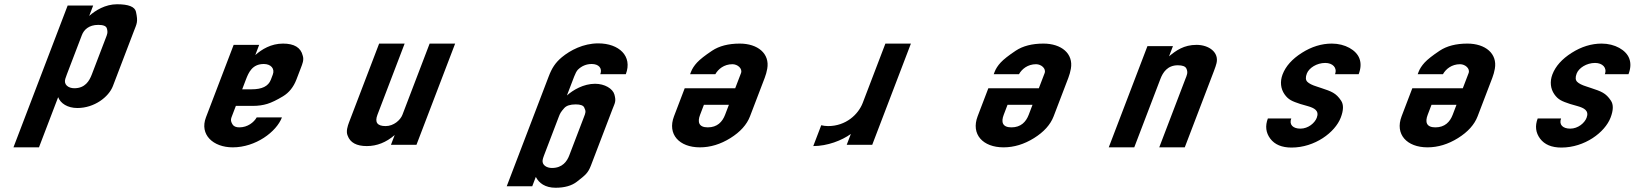

<svg xmlns="http://www.w3.org/2000/svg" viewBox="-20 -687 7732 903"><path d="M344 -179C423.9 -179 491.4 -231 510.9 -282L609.1 -539C623.7 -577.2 629.9 -583.2 619.5 -631.5C614.3 -655.2 584.7 -667 530.5 -667C475.2 -667 428.3 -637.9 399.5 -612L418.2 -661H298.2L43.3 6H163.3L253.5 -230C264.6 -200.8 297.4 -179 344 -179ZM287.2 -316.5C289.5 -323.5 291.9 -330.3 294.4 -337L365.1 -522C374.7 -547.1 398 -570 442.2 -570C465.5 -570 478.9 -564.7 482.3 -554C488.9 -533.6 483.1 -523.4 477.3 -508L411.9 -337C400.2 -306.3 380.3 -272 329.6 -272C301.3 -272 278.4 -289.2 287.2 -316.5Z M1180.6 -428 1198.9 -476H1078.9L948.6 -135C917.6 -53.8 982.3 6 1074.7 6C1182.1 6 1279.9 -66.5 1306.1 -135H1187.4C1174.3 -111.7 1144.5 -88 1105.7 -88C1089.8 -88 1079.1 -92.7 1073.5 -102C1062.1 -121 1066.1 -128.5 1073.6 -148L1089.3 -189H1169.3C1194.3 -189 1216.9 -192.2 1237.3 -198.5C1257.6 -204.8 1282.1 -216.7 1310.8 -234C1339.5 -251.3 1360.6 -277.7 1374.1 -313L1394.8 -367C1401.9 -385.7 1410.8 -405.3 1403.6 -426C1394.5 -463.3 1363.7 -482 1311.2 -482C1254.5 -482 1211 -454.8 1180.6 -428ZM1164.1 -267H1119.1L1136.6 -313C1149.5 -346.6 1166.6 -386 1220.8 -386C1254 -386 1273.7 -364.1 1262.9 -336L1253.8 -312C1242 -281.1 1211.7 -267 1164.1 -267Z M1615.1 -49C1626.8 -16.3 1656.8 0 1705.1 0C1752.6 0 1796.3 -17.3 1836.3 -52L1818.7 -6H1938.7L2120.6 -482H2000.6L1872.6 -147C1863.2 -122.5 1831.8 -94 1793.6 -94C1754.4 -94 1741.6 -111.7 1755.1 -147L1883.1 -482H1763.1L1621.7 -112C1614.9 -94.2 1606.4 -68.2 1615.1 -49Z M2593 196C2635.5 196 2668.9 186.5 2693.3 167.5C2732.7 136.7 2745.4 127.6 2759.4 91L2860.3 -173C2871.9 -203.3 2878.6 -209.8 2869.8 -242C2862 -270.4 2823.7 -293 2778.6 -293C2724.4 -293 2674.7 -263.5 2646.3 -238L2680.4 -327C2686 -341.7 2691.7 -352.3 2697.6 -359C2716.1 -377 2737.9 -386 2762.9 -386C2795.7 -386 2814.1 -366.3 2803.3 -338H2923.3C2956 -423.4 2890.9 -483 2793.7 -483C2722.7 -483 2661.8 -450.2 2622.6 -418C2591.1 -391.6 2575.2 -365.9 2560.4 -327L2363.2 189H2483.2L2500 145C2514.6 174.1 2544.2 196 2593 196ZM2532 66C2532.8 60.7 2535 53.3 2538.6 44L2607.7 -137C2614.3 -154.2 2617.1 -159.8 2633.6 -178.5C2643.9 -190.2 2662 -196 2687.8 -196C2709.5 -196 2722.7 -191.3 2727.4 -182C2737.3 -162.7 2733.9 -156.3 2726.5 -137L2657.3 44C2647 71 2625.7 103 2576 103C2550.9 103 2528.6 89.3 2532 66Z M3424.8 -385C3449.2 -385 3473.1 -364.3 3465 -343L3437.8 -272H3200.3L3149.9 -140C3117.6 -55.4 3174.6 6 3271.6 6C3320.8 6 3368.6 -8.5 3415.1 -37.5C3461.6 -66.5 3492.4 -100.7 3507.4 -140L3576.6 -321C3581.9 -335 3585.9 -349.2 3588.4 -363.5C3601.2 -435 3543.8 -482 3459.3 -482C3406 -482 3362.6 -470.8 3329 -448.5C3295.5 -426.2 3272 -407.7 3258.4 -393C3244.9 -378.3 3235.4 -363.7 3229.8 -349L3225.6 -338H3344.3C3357.6 -361.7 3384.9 -385 3424.8 -385ZM3308.8 -88C3266.2 -88 3259.6 -113.2 3272.6 -147L3290.5 -194H3408L3390.1 -147C3377.4 -113.8 3353.3 -88 3308.8 -88Z M3842.4 -98 3804.9 0C3871.7 0 3939.5 -26.6 3981.7 -57L3962.2 -6H4082.2L4264.1 -482H4144.1L4037.5 -203C4017 -149.3 3958.8 -94 3874.6 -94C3863.1 -94 3851.7 -95.7 3842.4 -98Z M4852.8 -385C4877.2 -385 4901.1 -364.3 4893 -343L4865.8 -272H4628.3L4577.9 -140C4545.6 -55.4 4602.6 6 4699.6 6C4748.8 6 4796.6 -8.5 4843.1 -37.5C4889.6 -66.5 4920.4 -100.7 4935.4 -140L5004.6 -321C5009.9 -335 5013.9 -349.2 5016.4 -363.5C5029.2 -435 4971.8 -482 4887.3 -482C4834 -482 4790.6 -470.8 4757 -448.5C4723.5 -426.2 4700 -407.7 4686.4 -393C4672.9 -378.3 4663.4 -363.7 4657.8 -349L4653.6 -338H4772.3C4785.6 -361.7 4812.9 -385 4852.8 -385ZM4736.8 -88C4694.2 -88 4687.6 -113.2 4700.6 -147L4718.5 -194H4836L4818.1 -147C4805.4 -113.8 4781.3 -88 4736.8 -88Z M5478.1 -422 5496.5 -470H5376.5L5194.6 6H5314.6L5437.6 -316C5449.1 -346 5470.4 -380 5519.6 -380C5541.3 -380 5554.6 -375 5559.5 -365C5569 -345.6 5561.3 -332.1 5555.1 -316L5432.1 6H5552.1L5688.9 -352C5695.3 -368.7 5699.5 -381.3 5701.5 -390C5713.6 -440.9 5665.9 -476 5607.5 -476C5548.2 -476 5511.6 -449.9 5478.1 -422Z M6212.8 -391C6247.6 -391 6270.4 -368.5 6258.8 -338H6370C6380.5 -365.3 6381.7 -389.8 6373.7 -411.5C6359 -451.5 6306.1 -482 6243.8 -482C6195.5 -482 6148.5 -467.5 6102.8 -438.5C6057.1 -409.5 6026.9 -375.7 6012.1 -337C5999.1 -302.9 6003.4 -269.3 6021 -244C6039.2 -217.7 6057.3 -210.7 6095.3 -198L6130.2 -188C6160.8 -179.2 6185.9 -167 6172.9 -133C6163.7 -108.9 6133.1 -82 6095.9 -82C6061.6 -82 6041.7 -100.3 6053 -130H5943C5929.5 -94.7 5933.3 -63 5954.2 -35C5975.2 -7 6008.6 7 6054.4 7C6163.7 7 6259.1 -64.2 6285.8 -134C6299.1 -168.7 6299.6 -195.2 6287.4 -213.5C6263.3 -249.9 6241.6 -257.2 6193.9 -273L6172.9 -280C6151.2 -286.7 6136.4 -294.2 6128.3 -302.5C6120.3 -310.8 6119.5 -323.7 6126.2 -341C6136.1 -367 6172.3 -391 6212.8 -391Z M6846.8 -385C6871.2 -385 6895.1 -364.3 6887 -343L6859.8 -272H6622.3L6571.9 -140C6539.6 -55.4 6596.6 6 6693.6 6C6742.8 6 6790.6 -8.5 6837.1 -37.5C6883.6 -66.5 6914.4 -100.7 6929.4 -140L6998.6 -321C7003.9 -335 7007.9 -349.2 7010.4 -363.5C7023.2 -435 6965.8 -482 6881.3 -482C6828 -482 6784.6 -470.8 6751 -448.5C6717.5 -426.2 6694 -407.7 6680.4 -393C6666.9 -378.3 6657.4 -363.7 6651.8 -349L6647.6 -338H6766.3C6779.6 -361.7 6806.9 -385 6846.8 -385ZM6730.8 -88C6688.2 -88 6681.6 -113.2 6694.6 -147L6712.5 -194H6830L6812.1 -147C6799.4 -113.8 6775.3 -88 6730.8 -88Z M7481.8 -391C7516.6 -391 7539.4 -368.5 7527.8 -338H7639C7649.5 -365.3 7650.7 -389.8 7642.7 -411.5C7628 -451.5 7575.1 -482 7512.8 -482C7464.5 -482 7417.5 -467.5 7371.8 -438.5C7326.1 -409.5 7295.9 -375.7 7281.1 -337C7268.1 -302.9 7272.4 -269.3 7290 -244C7308.2 -217.7 7326.3 -210.7 7364.3 -198L7399.2 -188C7429.8 -179.2 7454.9 -167 7441.9 -133C7432.7 -108.9 7402.1 -82 7364.9 -82C7330.6 -82 7310.7 -100.3 7322 -130H7212C7198.5 -94.7 7202.3 -63 7223.2 -35C7244.2 -7 7277.6 7 7323.4 7C7432.7 7 7528.1 -64.2 7554.8 -134C7568.1 -168.7 7568.6 -195.2 7556.4 -213.5C7532.3 -249.9 7510.6 -257.2 7462.9 -273L7441.9 -280C7420.2 -286.7 7405.4 -294.2 7397.3 -302.5C7389.3 -310.8 7388.5 -323.7 7395.2 -341C7405.1 -367 7441.3 -391 7481.8 -391Z"/></svg>

Font: Din Kursivschrift
Style: Extended Italic
Weight: 400
Version: Version 1.089